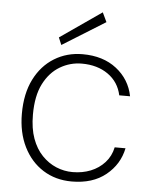

<svg xmlns="http://www.w3.org/2000/svg" viewBox="-52 -757 650 813"><g transform="rotate(5 273.0 -350.5)"><path d="M283 12Q214 12 161 -21.5Q108 -55 78 -115.5Q48 -176 48 -256Q48 -341 78.5 -402Q109 -463 162.5 -496Q216 -529 283 -529Q370 -529 427 -484.5Q484 -440 498 -369H452Q440 -425 394.5 -457Q349 -489 283 -489Q233 -489 190 -463.5Q147 -438 121 -387Q95 -336 95 -256Q95 -197 110.5 -154.5Q126 -112 153 -84Q180 -56 213.5 -42Q247 -28 283 -28Q325 -28 360 -42Q395 -56 419.5 -83Q444 -110 452 -148H498Q484 -79 428 -33.5Q372 12 283 12ZM189 -560 176 -591 352 -713 371 -673Z"/></g></svg>

Font: DM Sans 11pt ExtraLight
Style: Regular
Weight: 250
Version: Version 4.004;gftools[0.9.30]